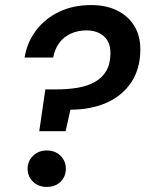

<svg xmlns="http://www.w3.org/2000/svg" viewBox="-20 -732 574 758"><path d="M135 -214 159 -379H201Q247 -379 286 -385.5Q325 -392 354.5 -408.5Q384 -425 400 -453Q416 -481 416 -523Q416 -551 405 -570.5Q394 -590 372.5 -601Q351 -612 321 -612Q287 -612 259 -599Q231 -586 213.5 -562Q196 -538 190 -505H77Q87 -565 122.5 -612Q158 -659 213.5 -685.5Q269 -712 340 -712Q399 -712 442.5 -690.5Q486 -669 510 -630Q534 -591 534 -537Q534 -461 498.5 -407.5Q463 -354 401 -326.5Q339 -299 258 -299L239 -214ZM165 6Q132 6 110.5 -14.5Q89 -35 89 -66Q89 -96 110.5 -117Q132 -138 165 -138Q198 -138 219 -117Q240 -96 240 -66Q240 -35 219 -14.5Q198 6 165 6Z"/></svg>

Font: DM Sans 24pt SemiBold
Style: Italic
Weight: 600
Italic angle: -10°
Designer: Colophon Foundry, Jonny Pinhorn
Foundry: Colophon Foundry
Version: Version 4.004;gftools[0.9.30]